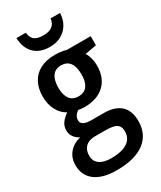

<svg xmlns="http://www.w3.org/2000/svg" viewBox="-243 -837 974 1159"><g transform="rotate(-30 244.0 -257.0)"><path d="M210 240.2Q113.3 240.2 60.5 200.7Q7.8 161.1 7.8 89.4Q7.8 39.1 36.9 4.4Q65.9 -30.3 116.7 -43Q95.2 -52.7 80.1 -73.2Q64.9 -93.8 64.9 -119.6Q64.9 -149.4 80.3 -170.9Q95.7 -192.4 124.5 -212.9Q87.9 -231.4 65.9 -272.9Q43.9 -314.5 43.9 -367.7Q43.9 -425.3 66.2 -466.3Q88.4 -507.3 130.9 -529.1Q173.3 -550.8 233.9 -550.8Q249 -550.8 263.9 -549.3Q278.8 -547.9 291 -545.4Q303.2 -543 310.5 -540H477.1V-476.6L397 -462.4Q409.2 -442.9 415.5 -418.9Q421.9 -395 421.9 -368.2Q421.9 -283.7 371.6 -235.6Q321.3 -187.5 230.5 -187.5Q206.5 -188 188.5 -191.9Q174.3 -181.6 165.5 -168.7Q156.7 -155.8 156.7 -138.2Q156.7 -125 164.6 -116.2Q172.4 -107.4 187.7 -103Q203.1 -98.6 225.6 -98.6H314.5Q390.1 -98.6 430.4 -62Q470.7 -25.4 470.7 47.4Q470.7 139.6 403.8 189.9Q336.9 240.2 210 240.2ZM216.3 160.6Q266.6 160.6 300.5 149.2Q334.5 137.7 351.8 115.5Q369.1 93.3 369.1 62Q369.1 35.6 358.4 21.5Q347.7 7.3 325.9 2Q304.2 -3.4 271.5 -3.4H195.3Q169.9 -3.4 150.1 6.1Q130.4 15.6 119.4 34.4Q108.4 53.2 108.4 81.5Q108.4 120.1 137 140.4Q165.5 160.6 216.3 160.6ZM233.4 -261.7Q273.4 -261.7 293.7 -289.1Q314 -316.4 314 -367.7Q314 -422.9 293.2 -450Q272.5 -477.1 232.9 -477.1Q193.8 -477.1 173.1 -449Q152.3 -420.9 152.3 -367.2Q152.3 -316.9 172.6 -289.3Q192.9 -261.7 233.4 -261.7ZM387.2 -753.9Q385.3 -709.5 365.5 -676.3Q345.7 -643.1 312 -624.8Q278.3 -606.4 232.9 -606.4Q164.6 -606.4 125.2 -645Q85.9 -683.6 83 -753.9H148.4Q150.9 -728.5 161.6 -713.6Q172.4 -698.7 190.9 -692.6Q209.5 -686.5 234.4 -686.5Q257.3 -686.5 275.9 -692.9Q294.4 -699.2 306.4 -714.1Q318.4 -729 320.8 -753.9Z"/></g></svg>

Font: Open Sans SemiCondensed SemiBold
Style: Regular
Weight: 600
Width: 4
Designer: Monotype Design Team
Foundry: Monotype Imaging Inc.
Version: Version 3.000